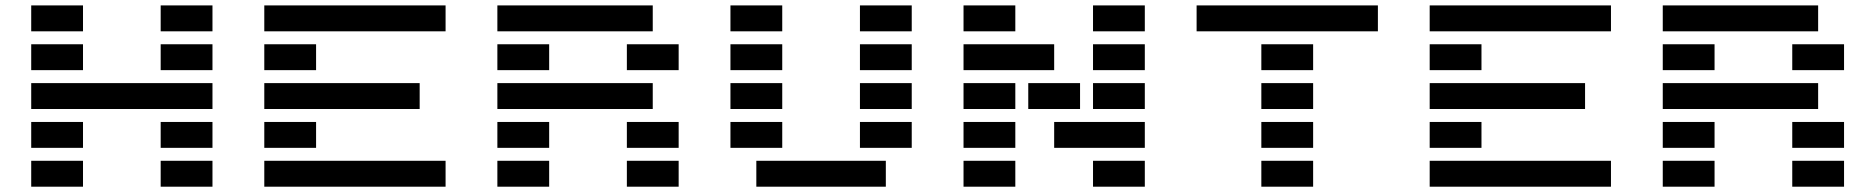

<svg xmlns="http://www.w3.org/2000/svg" viewBox="-20 -704 7071 724"><path d="M97.7 -585.9V-683.6H293V-585.9ZM585.9 -585.9V-683.6H781.2V-585.9ZM97.7 -439.5V-537.1H293V-439.5ZM585.9 -439.5V-537.1H781.2V-439.5ZM781.2 -390.6V-293H97.7V-390.6ZM97.7 -146.5V-244.1H293V-146.5ZM585.9 -146.5V-244.1H781.2V-146.5ZM97.7 0V-97.7H293V0ZM585.9 0V-97.7H781.2V0Z M1660.2 -97.7V0H976.6V-97.7ZM976.6 -585.9V-683.6H1660.2V-585.9ZM976.6 -439.5V-537.1H1171.9V-439.5ZM976.6 -293V-390.6H1562.5V-293ZM976.6 -146.5V-244.1H1171.9V-146.5Z M2343.8 0V-97.7H2539.1V0ZM2441.4 -683.6V-585.9H1855.5V-683.6ZM1855.5 -439.5V-537.1H2050.8V-439.5ZM2343.8 -439.5V-537.1H2539.1V-439.5ZM1855.5 -293V-390.6H2441.4V-293ZM1855.5 -146.5V-244.1H2050.8V-146.5ZM2343.8 -146.5V-244.1H2539.1V-146.5ZM1855.5 0V-97.7H2050.8V0Z M2734.4 -585.9V-683.6H2929.7V-585.9ZM3222.7 -585.9V-683.6H3418V-585.9ZM2734.4 -439.5V-537.1H2929.7V-439.5ZM3222.7 -439.5V-537.1H3418V-439.5ZM2734.4 -293V-390.6H2929.7V-293ZM3222.7 -293V-390.6H3418V-293ZM2734.4 -146.5V-244.1H2929.7V-146.5ZM3222.7 -146.5V-244.1H3418V-146.5ZM2832 0V-97.7H3320.3V0Z M3613.3 -585.9V-683.6H3808.6V-585.9ZM4101.6 -585.9V-683.6H4296.9V-585.9ZM3613.3 -439.5V-537.1H3955.1V-439.5ZM4101.6 -439.5V-537.1H4296.9V-439.5ZM3613.3 -293V-390.6H3808.6V-293ZM3857.4 -293V-390.6H4052.7V-293ZM4101.6 -293V-390.6H4296.9V-293ZM3613.3 -146.5V-244.1H3808.6V-146.5ZM4296.9 -244.1V-146.5H3955.1V-244.1ZM3613.3 0V-97.7H3808.6V0ZM4101.6 0V-97.7H4296.9V0Z M4736.3 0V-97.7H4931.6V0ZM4492.2 -585.9V-683.6H5175.8V-585.9ZM4736.3 -439.5V-537.1H4931.6V-439.5ZM4736.3 -293V-390.6H4931.6V-293ZM4736.3 -146.5V-244.1H4931.6V-146.5Z M6054.7 -97.7V0H5371.1V-97.7ZM5371.1 -585.9V-683.6H6054.7V-585.9ZM5371.1 -439.5V-537.1H5566.4V-439.5ZM5371.1 -293V-390.6H5957V-293ZM5371.1 -146.5V-244.1H5566.4V-146.5Z M6738.3 0V-97.7H6933.6V0ZM6835.9 -683.6V-585.9H6250V-683.6ZM6250 -439.5V-537.1H6445.3V-439.5ZM6738.3 -439.5V-537.1H6933.6V-439.5ZM6250 -293V-390.6H6835.9V-293ZM6250 -146.5V-244.1H6445.3V-146.5ZM6738.3 -146.5V-244.1H6933.6V-146.5ZM6250 0V-97.7H6445.3V0Z"/></svg>

Font: Trigram
Style: Regular
Weight: 400
Designer: GGBotNet
Foundry: GGBotNet
Version: 1.05